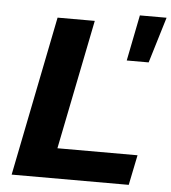

<svg xmlns="http://www.w3.org/2000/svg" viewBox="-53 -789 748 838"><g transform="rotate(5 321.5 -370.5)"><path d="M29 0 169 -700H332L218 -132H569L542 0ZM486 -540 526 -741H643L582 -540Z"/></g></svg>

Font: Montserrat
Style: Bold Italic
Weight: 700
Italic angle: -11.3°
Designer: Julieta Ulanovsky
Foundry: Julieta Ulanovsky
Version: Version 9.000; ttfautohint (v1.8.4.7-5d5b)